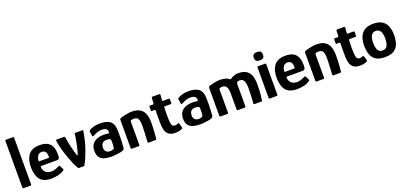

<svg xmlns="http://www.w3.org/2000/svg" viewBox="21 -1670 5557 2639"><g transform="rotate(-20 2799.5 -350.0)"><path d="M47 -12V-696Q47 -708 60 -708H161Q175 -708 175 -696V-12Q175 0 161 0H60Q47 0 47 -12Z M253 -237Q253 -284 263 -327Q273 -370 296.5 -405Q320 -440 361.5 -460Q403 -480 466 -480Q532 -480 571 -461.5Q610 -443 630 -412Q650 -381 656.5 -344.5Q663 -308 663 -272Q663 -230 653.5 -216.5Q644 -203 624 -203H392Q386 -203 384.5 -200.5Q383 -198 383 -191Q383 -161 396.5 -136.5Q410 -112 436 -98Q462 -84 497 -84Q530 -84 560 -94.5Q590 -105 604 -113Q616 -120 623 -121.5Q630 -123 638 -107L659 -65Q665 -54 662 -49.5Q659 -45 649 -38Q614 -14 565 -3Q516 8 467 8Q402 8 360 -11Q318 -30 295 -64Q272 -98 262.5 -142.5Q253 -187 253 -237ZM534 -293Q534 -321 527 -341Q520 -361 504.5 -372Q489 -383 463 -383Q442 -383 427.5 -375Q413 -367 404 -354Q395 -341 390 -325.5Q385 -310 383 -296Q382 -280 383 -276.5Q384 -273 391 -273H522Q531 -273 533 -276Q535 -279 534 -293Z M871 0Q863 0 859 -6Q832 -47 812.5 -95Q793 -143 776 -190Q746 -270 730.5 -331Q715 -392 706 -443Q701 -472 715 -472H822Q829 -472 833 -467.5Q837 -463 838 -458Q841 -429 847.5 -396Q854 -363 864 -320Q875 -271 884.5 -238.5Q894 -206 902 -179Q905 -170 909.5 -171Q914 -172 917 -179Q924 -198 931 -225Q938 -252 948 -295Q958 -343 966.5 -389.5Q975 -436 977 -466Q978 -471 983 -471H1097Q1103 -471 1102 -464Q1092 -400 1075.5 -330.5Q1059 -261 1033 -189Q1018 -145 998 -99.5Q978 -54 951 -5Q948 1 942 1Z M1344 7Q1293 7 1248.5 -4.5Q1204 -16 1176.5 -49Q1149 -82 1149 -145Q1149 -197 1168.5 -230.5Q1188 -264 1218.5 -282Q1249 -300 1282 -306.5Q1315 -313 1341 -313Q1362 -313 1381.5 -311.5Q1401 -310 1418 -307Q1427 -304 1427 -320Q1427 -357 1404.5 -372Q1382 -387 1342 -387Q1304 -387 1269.5 -373Q1235 -359 1211 -347Q1200 -341 1196.5 -343Q1193 -345 1191 -356L1182 -412Q1180 -425 1182 -429Q1184 -433 1193 -439Q1219 -456 1259 -466.5Q1299 -477 1344 -477Q1412 -477 1453 -461.5Q1494 -446 1514.5 -420Q1535 -394 1541.5 -360.5Q1548 -327 1548 -291Q1549 -249 1548.5 -208.5Q1548 -168 1546 -128Q1544 -88 1540 -47Q1538 -36 1534 -30.5Q1530 -25 1518 -19Q1504 -12 1481 -7.5Q1458 -3 1431.5 0.5Q1405 4 1382 5.5Q1359 7 1344 7ZM1352 -70Q1360 -70 1370 -71Q1380 -72 1390 -75.5Q1400 -79 1406.5 -84Q1413 -89 1414 -97Q1417 -121 1419 -150Q1421 -179 1419 -206Q1419 -219 1409 -224Q1399 -231 1380.5 -232.5Q1362 -234 1350 -234Q1341 -234 1327.5 -230.5Q1314 -227 1302 -218Q1290 -209 1282.5 -191Q1275 -173 1275 -145Q1275 -123 1284 -106Q1293 -89 1310 -79.5Q1327 -70 1352 -70Z M1645 0Q1631 0 1631 -13Q1631 -117 1631 -220.5Q1631 -324 1631 -428Q1631 -438 1638 -443Q1645 -448 1665 -455Q1678 -459 1703.5 -464.5Q1729 -470 1759 -475Q1789 -480 1813 -480Q1896 -480 1940.5 -448.5Q1985 -417 2001.5 -365.5Q2018 -314 2018 -252Q2018 -215 2016.5 -174.5Q2015 -134 2012 -95Q2009 -56 2006 -24Q2004 -6 2000 -3Q1996 0 1982 0H1900Q1886 0 1881.5 -3.5Q1877 -7 1878 -19Q1878 -23 1879.5 -50.5Q1881 -78 1883 -116Q1885 -154 1886.5 -191Q1888 -228 1888 -251Q1888 -303 1879 -330.5Q1870 -358 1853 -368Q1836 -378 1810 -378Q1800 -378 1791 -377Q1782 -376 1775 -374Q1766 -373 1762 -366Q1758 -359 1758 -343Q1758 -301 1758 -246Q1758 -191 1758 -132Q1758 -73 1758 -13Q1758 0 1747 0Z M2285 0Q2217 0 2183.5 -28.5Q2150 -57 2139 -108Q2131 -150 2130.5 -194Q2130 -238 2130 -283Q2130 -312 2130.5 -334Q2131 -356 2132 -383Q2132 -393 2123 -393H2082Q2074 -393 2071.5 -395Q2069 -397 2069 -407V-457Q2069 -469 2071.5 -470.5Q2074 -472 2085 -472H2126Q2134 -472 2135 -476Q2136 -480 2137 -489L2141 -564Q2141 -576 2153 -576H2253Q2258 -576 2263 -572.5Q2268 -569 2267 -564L2262 -489Q2261 -477 2262.5 -474.5Q2264 -472 2270 -472H2354Q2364 -472 2366 -469.5Q2368 -467 2368 -455V-408Q2368 -398 2365 -395.5Q2362 -393 2352 -393H2269Q2263 -393 2260.5 -389.5Q2258 -386 2258 -379Q2257 -353 2256 -326.5Q2255 -300 2255 -272Q2255 -237 2256.5 -201.5Q2258 -166 2265 -133Q2271 -114 2282 -106Q2293 -98 2311 -98Q2323 -98 2334 -101.5Q2345 -105 2353 -107Q2365 -114 2368 -111.5Q2371 -109 2375 -99L2392 -39Q2396 -32 2390 -26.5Q2384 -21 2366 -14Q2354 -10 2340 -6.5Q2326 -3 2312 -1.5Q2298 0 2285 0Z M2641 7Q2590 7 2545.5 -4.5Q2501 -16 2473.5 -49Q2446 -82 2446 -145Q2446 -197 2465.5 -230.5Q2485 -264 2515.5 -282Q2546 -300 2579 -306.5Q2612 -313 2638 -313Q2659 -313 2678.5 -311.5Q2698 -310 2715 -307Q2724 -304 2724 -320Q2724 -357 2701.5 -372Q2679 -387 2639 -387Q2601 -387 2566.5 -373Q2532 -359 2508 -347Q2497 -341 2493.5 -343Q2490 -345 2488 -356L2479 -412Q2477 -425 2479 -429Q2481 -433 2490 -439Q2516 -456 2556 -466.5Q2596 -477 2641 -477Q2709 -477 2750 -461.5Q2791 -446 2811.5 -420Q2832 -394 2838.5 -360.5Q2845 -327 2845 -291Q2846 -249 2845.5 -208.5Q2845 -168 2843 -128Q2841 -88 2837 -47Q2835 -36 2831 -30.5Q2827 -25 2815 -19Q2801 -12 2778 -7.5Q2755 -3 2728.5 0.5Q2702 4 2679 5.5Q2656 7 2641 7ZM2649 -70Q2657 -70 2667 -71Q2677 -72 2687 -75.5Q2697 -79 2703.5 -84Q2710 -89 2711 -97Q2714 -121 2716 -150Q2718 -179 2716 -206Q2716 -219 2706 -224Q2696 -231 2677.5 -232.5Q2659 -234 2647 -234Q2638 -234 2624.5 -230.5Q2611 -227 2599 -218Q2587 -209 2579.5 -191Q2572 -173 2572 -145Q2572 -123 2581 -106Q2590 -89 2607 -79.5Q2624 -70 2649 -70Z M2942 0Q2928 0 2928 -13V-422Q2928 -432 2933 -438Q2938 -444 2950 -448Q2968 -454 2995.5 -460.5Q3023 -467 3051.5 -471.5Q3080 -476 3100 -476Q3153 -476 3186.5 -464.5Q3220 -453 3247 -431Q3267 -446 3286.5 -455.5Q3306 -465 3326.5 -470.5Q3347 -476 3371 -476Q3450 -476 3492 -445.5Q3534 -415 3551 -364Q3568 -313 3568 -250Q3568 -199 3566 -159Q3564 -119 3560.5 -84Q3557 -49 3551 -10Q3551 -3 3549 -1.5Q3547 0 3542 0H3435Q3429 0 3427.5 -3.5Q3426 -7 3426 -19Q3429 -48 3431 -86.5Q3433 -125 3434 -169Q3435 -213 3435 -254Q3435 -270 3432.5 -290.5Q3430 -311 3422.5 -330.5Q3415 -350 3400 -363Q3385 -376 3360 -376Q3331 -376 3320 -367Q3309 -358 3309 -338Q3309 -295 3309.5 -254Q3310 -213 3310 -173.5Q3310 -134 3309.5 -94.5Q3309 -55 3309 -14Q3309 0 3296 0H3190Q3181 0 3181 -10V-253Q3181 -289 3174 -316.5Q3167 -344 3149.5 -360Q3132 -376 3100 -376Q3091 -376 3082.5 -374.5Q3074 -373 3067 -370Q3055 -366 3055 -353V-16Q3055 0 3042 0Z M3780 -601Q3780 -571 3767 -555.5Q3754 -540 3713 -540Q3674 -540 3659.5 -555.5Q3645 -571 3645 -601Q3645 -627 3659.5 -643.5Q3674 -660 3713 -660Q3756 -660 3768 -643.5Q3780 -627 3780 -601ZM3777 -12Q3777 0 3763 0H3661Q3649 0 3649 -12V-460Q3649 -472 3661 -472H3763Q3777 -472 3777 -460Z M3847 -237Q3847 -284 3857 -327Q3867 -370 3890.5 -405Q3914 -440 3955.5 -460Q3997 -480 4060 -480Q4126 -480 4165 -461.5Q4204 -443 4224 -412Q4244 -381 4250.5 -344.5Q4257 -308 4257 -272Q4257 -230 4247.5 -216.5Q4238 -203 4218 -203H3986Q3980 -203 3978.5 -200.5Q3977 -198 3977 -191Q3977 -161 3990.5 -136.5Q4004 -112 4030 -98Q4056 -84 4091 -84Q4124 -84 4154 -94.5Q4184 -105 4198 -113Q4210 -120 4217 -121.5Q4224 -123 4232 -107L4253 -65Q4259 -54 4256 -49.5Q4253 -45 4243 -38Q4208 -14 4159 -3Q4110 8 4061 8Q3996 8 3954 -11Q3912 -30 3889 -64Q3866 -98 3856.5 -142.5Q3847 -187 3847 -237ZM4128 -293Q4128 -321 4121 -341Q4114 -361 4098.5 -372Q4083 -383 4057 -383Q4036 -383 4021.5 -375Q4007 -367 3998 -354Q3989 -341 3984 -325.5Q3979 -310 3977 -296Q3976 -280 3977 -276.5Q3978 -273 3985 -273H4116Q4125 -273 4127 -276Q4129 -279 4128 -293Z M4347 0Q4333 0 4333 -13Q4333 -117 4333 -220.5Q4333 -324 4333 -428Q4333 -438 4340 -443Q4347 -448 4367 -455Q4380 -459 4405.5 -464.5Q4431 -470 4461 -475Q4491 -480 4515 -480Q4598 -480 4642.5 -448.5Q4687 -417 4703.5 -365.5Q4720 -314 4720 -252Q4720 -215 4718.5 -174.5Q4717 -134 4714 -95Q4711 -56 4708 -24Q4706 -6 4702 -3Q4698 0 4684 0H4602Q4588 0 4583.5 -3.5Q4579 -7 4580 -19Q4580 -23 4581.5 -50.5Q4583 -78 4585 -116Q4587 -154 4588.5 -191Q4590 -228 4590 -251Q4590 -303 4581 -330.5Q4572 -358 4555 -368Q4538 -378 4512 -378Q4502 -378 4493 -377Q4484 -376 4477 -374Q4468 -373 4464 -366Q4460 -359 4460 -343Q4460 -301 4460 -246Q4460 -191 4460 -132Q4460 -73 4460 -13Q4460 0 4449 0Z M4987 0Q4919 0 4885.5 -28.5Q4852 -57 4841 -108Q4833 -150 4832.5 -194Q4832 -238 4832 -283Q4832 -312 4832.5 -334Q4833 -356 4834 -383Q4834 -393 4825 -393H4784Q4776 -393 4773.5 -395Q4771 -397 4771 -407V-457Q4771 -469 4773.5 -470.5Q4776 -472 4787 -472H4828Q4836 -472 4837 -476Q4838 -480 4839 -489L4843 -564Q4843 -576 4855 -576H4955Q4960 -576 4965 -572.5Q4970 -569 4969 -564L4964 -489Q4963 -477 4964.5 -474.5Q4966 -472 4972 -472H5056Q5066 -472 5068 -469.5Q5070 -467 5070 -455V-408Q5070 -398 5067 -395.5Q5064 -393 5054 -393H4971Q4965 -393 4962.5 -389.5Q4960 -386 4960 -379Q4959 -353 4958 -326.5Q4957 -300 4957 -272Q4957 -237 4958.5 -201.5Q4960 -166 4967 -133Q4973 -114 4984 -106Q4995 -98 5013 -98Q5025 -98 5036 -101.5Q5047 -105 5055 -107Q5067 -114 5070 -111.5Q5073 -109 5077 -99L5094 -39Q5098 -32 5092 -26.5Q5086 -21 5068 -14Q5056 -10 5042 -6.5Q5028 -3 5014 -1.5Q5000 0 4987 0Z M5347 8Q5260 8 5212.5 -24.5Q5165 -57 5146.5 -112.5Q5128 -168 5128 -239Q5128 -308 5149 -362.5Q5170 -417 5217.5 -448.5Q5265 -480 5347 -480Q5430 -480 5477.5 -448.5Q5525 -417 5545.5 -362.5Q5566 -308 5566 -239Q5566 -169 5548 -113.5Q5530 -58 5482.5 -25Q5435 8 5347 8ZM5346 -90Q5395 -90 5415 -128Q5435 -166 5435 -235Q5435 -304 5413.5 -339.5Q5392 -375 5346 -375Q5301 -375 5279.5 -339.5Q5258 -304 5258 -235Q5258 -165 5277.5 -127.5Q5297 -90 5346 -90Z"/></g></svg>

Font: Glory
Style: Bold
Weight: 700
Designer: Robert Leuschke
Foundry: Robert Leuschke
Version: Version 1.011